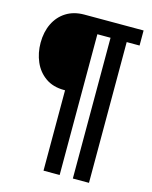

<svg xmlns="http://www.w3.org/2000/svg" viewBox="-130 -797 838 1058"><g transform="rotate(15 289.5 -268.5)"><path d="M217.5 -282.6Q153.6 -282.6 110.6 -313Q67.5 -343.4 46 -393.2Q24.5 -443 24.5 -501.1Q24.5 -562.6 47.7 -610.5Q70.9 -658.5 114.2 -685.7Q157.5 -713 217.5 -713H238.2V-282.6ZM222.5 175.9Q222.5 87.4 222.5 7.6Q222.5 -72.1 222.5 -153.1V-384Q222.5 -465 222.5 -544.8Q222.5 -624.5 222.5 -713H314.6Q314.6 -624.5 314.6 -544.8Q314.6 -465 314.6 -384V-153.1Q314.6 -72.1 314.6 7.6Q314.6 87.4 314.6 175.9ZM389.8 175.9Q389.8 87.4 389.8 7.6Q389.8 -72.1 389.8 -153.1V-384Q389.8 -465 389.8 -544.8Q389.8 -624.5 389.8 -713H481.9Q481.9 -624.5 481.9 -544.8Q481.9 -465 481.9 -384V-153.1Q481.9 -72.1 481.9 7.6Q481.9 87.4 481.9 175.9ZM269.3 -627.1V-713H365.5Q407.8 -713 455.9 -713Q504.1 -713 555.3 -713V-627.1Q504.1 -627.1 455.9 -627.1Q407.8 -627.1 365.5 -627.1Z"/></g></svg>

Font: Commissioner Thin
Style: Regular
Weight: 100
Designer: Kostas Bartsokas
Foundry: Kostas Bartsokas
Version: Version 1.001;gftools[0.9.23]